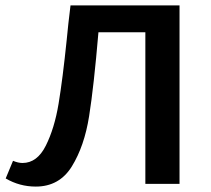

<svg xmlns="http://www.w3.org/2000/svg" viewBox="-20 -678 777 708"><path d="M642 0H516V-559H343Q326 -359 308.5 -249Q291 -139 245 -64.5Q199 10 112 10Q52 10 1 -20L28 -85Q47 -77 63 -77Q117 -77 149 -141Q181 -205 196 -295.5Q211 -386 226 -531Q231 -586 240 -658H642Z"/></svg>

Font: Ysabeau SC
Style: Bold
Weight: 700
Designer: Christian Thalmann (Catharsis Fonts)
Version: Version 0.003